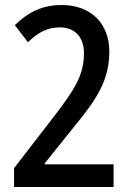

<svg xmlns="http://www.w3.org/2000/svg" viewBox="-20 -744 521 764"><path d="M432 0V-90H158V-94L275 -240C369 -353 415 -429 415 -539C415 -650 342 -724 226 -724C149 -724 94 -697 39 -644L91 -576C134 -617 170 -635 218 -635C278 -635 314 -596 314 -533C314 -447 281 -392 189 -273L36 -75V0Z"/></svg>

Font: Noto Sans Myanmar UI Condensed Medium
Style: Regular
Weight: 500
Width: 3
Designer: Monotype Design Team
Foundry: Monotype Imaging Inc.
Version: Version 2.103